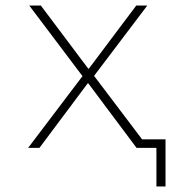

<svg xmlns="http://www.w3.org/2000/svg" viewBox="-20 -536 640 696"><path d="M547 0H475L300 -234H298L123 0H82L279 -260L86 -516H128L300 -287H302L474 -516H514L321 -261L495 -31H580V140H547Z"/></svg>

Font: IBM Plex Mono ExtraLight
Style: Regular
Weight: 200
Monospace: yes
Designer: Mike Abbink, Paul van der Laan, Pieter van Rosmalen
Foundry: Bold Monday
Version: Version 2.3